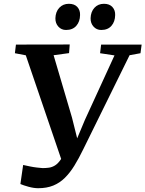

<svg xmlns="http://www.w3.org/2000/svg" viewBox="-20 -978 766 1012"><path d="M181.5 14Q158 14 130.8 6.5Q103.5 -1 87.5 -8L102 -108.5Q119.5 -104.5 138 -100.8Q156.5 -97 174 -95Q191.5 -93 204.5 -92Q221.5 -92 238 -94.2Q254.5 -96.5 270.2 -106.2Q286 -116 300.8 -138Q315.5 -160 329 -199L312 -112L116 -686.5L58.5 -697.5L64 -743L347.5 -743.5L344 -698L262.5 -687L359.5 -358L400.5 -194L364 -194.5L427.5 -346L583.5 -686L507.5 -697.5L513 -743H726.5L720.5 -697.5L663 -687L418.5 -190.5Q395.5 -143 372.2 -105.2Q349 -67.5 322 -40.8Q295 -14 260.8 0Q226.5 14 181.5 14ZM328 -820Q303.5 -820 287.5 -837.8Q271.5 -855.5 272 -882Q273 -916 292.5 -937Q312 -958 343 -958Q372.5 -958 387.8 -941Q403 -924 402 -898.5Q401.5 -864 382.2 -842Q363 -820 328 -820ZM513.5 -820Q489 -820 473 -837.8Q457 -855.5 457.5 -882Q458.5 -916 477.8 -937Q497 -958 528 -958Q557 -958 572.5 -941Q588 -924 587 -898.5Q586.5 -864 567.5 -842Q548.5 -820 513.5 -820Z"/></svg>

Font: Merriweather 28pt SemiBold
Style: Italic
Weight: 600
Italic angle: -7.8°
Version: Version 2.101